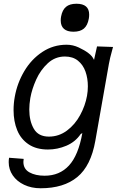

<svg xmlns="http://www.w3.org/2000/svg" viewBox="-20 -798 640 1026"><path d="M26.5 68.5Q26.5 55.5 28.5 45L106.5 51Q105 59.5 105 67Q105 105 137.2 123Q169.5 141 218.5 141Q298.5 141 348.8 86.2Q399 31.5 420 -87L411 -81.5Q382.5 -39.5 334.5 -19.2Q286.5 1 236.5 1Q174 1 132.8 -26.8Q91.5 -54.5 72 -102Q52.5 -149.5 52.5 -209.5Q52.5 -246.5 59 -281Q72 -354 109.8 -417.8Q147.5 -481.5 206 -520.2Q264.5 -559 336 -559Q369.5 -559 401 -544.2Q432.5 -529.5 452 -514.5Q464 -505.5 470.8 -497Q477.5 -488.5 482.5 -478L498.5 -550L584 -547L580.5 -534Q566.5 -484 562 -457L489.5 -46Q466 88 393.2 148Q320.5 208 197 208Q148 208 109 189.5Q70 171 48.2 139.2Q26.5 107.5 26.5 68.5ZM445 -286Q449.5 -311 449.5 -337Q449.5 -379.5 436.8 -415.5Q424 -451.5 396.5 -473.8Q369 -496 327 -496Q274.5 -496 235.5 -460Q196.5 -424 173.5 -373Q150.5 -322 142 -274Q136.5 -241 136.5 -213Q136.5 -151.5 160.8 -109.8Q185 -68 241.5 -68Q294.5 -68 337.8 -100.2Q381 -132.5 408.2 -182.8Q435.5 -233 445 -286ZM304.5 -688.5Q304.5 -700 306.5 -710Q313 -745 332.8 -761.5Q352.5 -778 388.5 -778Q456.5 -778 456.5 -720Q456.5 -708.5 454.5 -698Q448 -662 428.2 -645.2Q408.5 -628.5 372.5 -628.5Q339 -628.5 321.8 -643.8Q304.5 -659 304.5 -688.5Z"/></svg>

Font: JuliaMono Italic
Style: Regular
Weight: 400
Italic angle: -9°
Monospace: yes
Designer: cormullion
Foundry: corm
Version: Version 0.049; ttfautohint (v1.8.4)